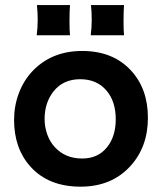

<svg xmlns="http://www.w3.org/2000/svg" viewBox="-20 -718 624 746"><path d="M34.7 -252.4Q34.7 -306.2 53 -355.2Q71.3 -404.3 105.5 -440.9Q180.2 -520 299.3 -520Q418 -520 487.8 -445.3Q554.7 -374 554.7 -260.3Q554.7 -146.5 485.8 -71.8Q413.1 7.3 293 7.3Q168.9 7.3 98.6 -70.3Q34.7 -141.1 34.7 -252.4ZM153.3 -255.4Q153.3 -224.6 163.6 -195.8Q173.8 -167 192.9 -146.5Q233.4 -102.1 299.3 -102.1Q360.4 -102.1 395.5 -145.5Q429.7 -187.5 429.7 -254.9Q429.7 -323.2 394.5 -365.2Q356.9 -410.2 291.5 -410.2Q225.1 -410.2 187.5 -362.3Q153.3 -318.4 153.3 -255.4ZM461.9 -698.2Q460 -673.8 460 -636Q460 -598.1 461.9 -581.1H332.5Q336.4 -611.3 336.4 -640.9Q336.4 -670.4 333.5 -698.2ZM252 -698.2Q250 -673.8 250 -636Q250 -598.1 252 -581.1H122.6Q126.5 -611.3 126.5 -640.9Q126.5 -670.4 123.5 -698.2Z"/></svg>

Font: Hammersmith One
Style: Regular
Weight: 400
Designer: Nicole Fally
Foundry: Nicole Fally
Version: Version 1.003